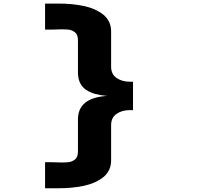

<svg xmlns="http://www.w3.org/2000/svg" viewBox="-20 -840 1090 1048"><path d="M688.5 -394H706V-239H688.5Q646 -239 616.2 -218.5Q586.5 -198 586.5 -157V36.5Q586.5 65 575 88.5Q563.5 112 542.5 128.2Q521.5 144.5 494.8 156.2Q468 168 435 174.8Q402 181.5 368.8 184.5Q335.5 187.5 299.5 187.5H226V45.5H262.5Q272.5 45.5 290.5 46.2Q308.5 47 319.5 47Q330.5 47 345.8 46Q361 45 370 41.5Q379 38 388 31.5Q397 25 401.2 13.8Q405.5 2.5 405.5 -13V-188.5Q405.5 -306 564 -316.5Q528 -319.5 500.8 -327Q473.5 -334.5 451.2 -348.8Q429 -363 417.2 -387.2Q405.5 -411.5 405.5 -444.5V-620Q405.5 -635.5 401.2 -646.8Q397 -658 388 -664.5Q379 -671 370 -674.5Q361 -678 345.8 -679Q330.5 -680 319.5 -680Q308.5 -680 290.5 -679.2Q272.5 -678.5 262.5 -678.5H226V-820.5H299.5Q335.5 -820.5 368.8 -817.5Q402 -814.5 435 -807.8Q468 -801 494.8 -789.2Q521.5 -777.5 542.5 -761.2Q563.5 -745 575 -721.5Q586.5 -698 586.5 -669.5V-476Q586.5 -435 616.2 -414.5Q646 -394 688.5 -394Z"/></svg>

Font: League Mono Extended ExtraBold
Style: Regular
Weight: 800
Width: 9
Designer: Tyler Finck
Foundry: The League of Moveable Type / Tyler Finck
Version: Version 2.210